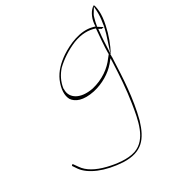

<svg xmlns="http://www.w3.org/2000/svg" viewBox="-214 -783 1072 1174"><g transform="rotate(-30 321.5 -196.5)"><path d="M26 124V128L47 159C87 214 182 257 310 264C439 268 488 206 522 93C558 -44 564 -187 569 -307L570 -323C570 -327 569 -336 570 -344H569L570 -348L573 -350C598 -393 621 -456 633 -515C641 -550 644 -586 642 -609C640 -639 634 -658 631 -657H630C604 -642 582 -603 577 -559L576 -540L558 -545C477 -566 387 -523 330 -486C283 -454 244 -416 223 -368C200 -314 199 -268 216 -237C238 -204 286 -184 368 -201C436 -216 498 -254 536 -299L558 -326L557 -295C554 -215 547 -107 533 -21C516 86 496 210 398 244C341 263 264 252 207 238C137 221 85 192 58 152L36 121C36 121 34 119 33 119C31 119 27 121 26 124ZM216 -307V-308C222 -355 244 -395 271 -425C309 -462 363 -498 419 -521C479 -544 528 -543 571 -529L572 -528V-527C568 -478 561 -409 561 -358L562 -354L546 -334C509 -282 448 -238 371 -220C273 -201 219 -242 217 -296V-307ZM583 -534 585 -541C587 -556 591 -571 595 -586C597 -596 601 -607 607 -616L628 -650L630 -615C631 -592 630 -568 624 -534L621 -510H620L617 -496C613 -478 607 -458 600 -438L572 -352L576 -437C577 -458 579 -479 581 -496L583 -519L601 -509V-508C601 -508 604 -508 605 -509L617 -512L603 -521C591 -527 592 -529 583 -534ZM585 -541H586L585 -542ZM569 -322 570 -323ZM617 -512 620 -510V-513Z"/></g></svg>

Font: Stray Cat
Style: HlExtObl
Weight: 100
Version: Version 1.0